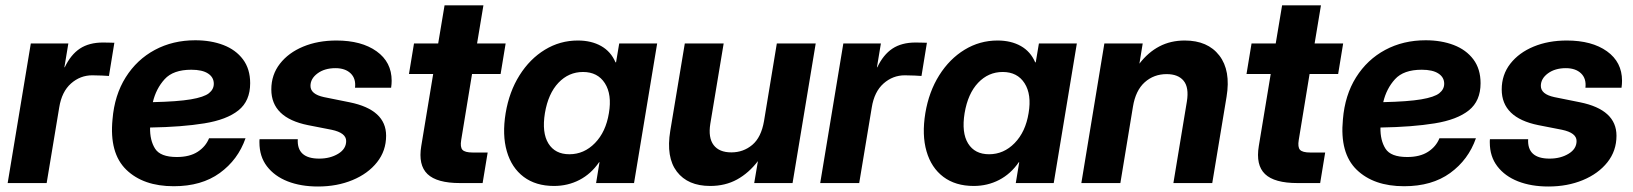

<svg xmlns="http://www.w3.org/2000/svg" viewBox="-20 -676 6031 709"><path d="M8.3 0 93.8 -515.6H232.4L217.8 -427.7H219.2Q241.2 -474.1 275.1 -496.6Q309.1 -519 360.4 -519Q373 -519 383.5 -518.6Q394 -518.1 402.3 -518.1L382.3 -395.5Q374.5 -396 356.7 -397Q338.9 -397.9 320.8 -397.9Q276.4 -397.9 242.2 -367.7Q208 -337.4 198.7 -279.3L152.3 0Z M621.6 11.7Q509.3 11.7 446.3 -49.3Q383.3 -110.4 395.5 -235.4Q402.8 -324.7 444.1 -390.4Q485.4 -456.1 551.8 -491.7Q618.2 -527.3 701.2 -527.3Q758.8 -527.3 804.7 -509.8Q850.6 -492.2 877.2 -456.8Q903.8 -421.4 903.8 -368.7Q903.8 -303.2 860.6 -268.6Q817.4 -233.9 734.6 -220.5Q651.9 -207 534.2 -205.1Q533.2 -157.7 552.7 -127Q572.3 -96.2 632.8 -96.2Q680.2 -96.2 710 -115.5Q739.7 -134.8 752 -165.5H886.7Q858.9 -85.9 791.5 -37.1Q724.1 11.7 621.6 11.7ZM544.4 -298.8Q635.7 -300.8 684.6 -309.1Q733.4 -317.4 751.5 -331.8Q769.5 -346.2 769.5 -366.7Q769.5 -390.6 748.3 -404.5Q727.1 -418.5 686.5 -418.5Q619.6 -418.5 587.9 -383.5Q556.2 -348.6 544.4 -298.8Z M1154.3 12.7Q1090.8 12.7 1042.2 -6.3Q993.7 -25.4 965.8 -61.8Q938 -98.1 938 -149.9Q938 -152.8 938 -155.8Q938 -158.7 938.5 -162.1H1079.6Q1075.7 -90.3 1158.7 -90.3Q1199.2 -90.3 1228.8 -108.2Q1258.3 -126 1258.3 -155.3Q1258.3 -185.5 1204.6 -196.8L1117.2 -213.9Q981.9 -241.2 981.9 -345.7Q981.9 -399.9 1013.7 -440.7Q1045.4 -481.4 1099.6 -503.9Q1153.8 -526.4 1222.2 -526.4Q1314.9 -526.4 1370.6 -486.6Q1426.3 -446.8 1426.3 -377.9Q1426.3 -365.7 1424.3 -352.1H1291Q1294.9 -385.7 1274.9 -405Q1254.9 -424.3 1218.8 -424.3Q1178.7 -424.3 1152.6 -405Q1126.5 -385.7 1126.5 -358.9Q1126.5 -328.1 1176.3 -317.4L1271 -298.3Q1405.8 -271 1405.8 -174.8Q1405.8 -119.1 1372.3 -76.9Q1338.9 -34.7 1281.7 -11Q1224.6 12.7 1154.3 12.7Z M1847.2 -515.6 1828.6 -402.8H1723.1L1683.1 -159.2Q1678.7 -132.8 1687.7 -122.8Q1696.8 -112.8 1725.6 -112.8H1780.8L1762.2 0H1678.7Q1593.3 0 1558.6 -33.2Q1523.9 -66.4 1535.6 -136.7L1579.6 -402.8H1490.2L1508.8 -515.6H1598.1L1621.6 -656.2H1765.1L1741.7 -515.6Z M2025.9 10.7Q1958.5 10.7 1913.8 -22.9Q1869.1 -56.6 1851.6 -117.2Q1834 -177.7 1847.2 -258.3Q1860.4 -337.4 1898.4 -397.9Q1936.5 -458.5 1992.2 -492.4Q2047.9 -526.4 2113.8 -526.4Q2163.6 -526.4 2199.7 -506.1Q2235.8 -485.8 2252.9 -445.8H2254.9L2266.6 -515.6H2406.7L2321.3 0H2181.2L2193.8 -77.1H2192.4Q2162.6 -33.7 2119.6 -11.5Q2076.7 10.7 2025.9 10.7ZM2082.5 -106.4Q2136.7 -106.4 2177 -147.7Q2217.3 -189 2228.5 -258.3Q2240.2 -327.1 2213.6 -368.7Q2187 -410.2 2132.8 -410.2Q2080.1 -410.2 2042.2 -370.4Q2004.4 -330.6 1992.2 -258.3Q1980.5 -186 2005.1 -146.2Q2029.8 -106.4 2082.5 -106.4Z M2602.5 10.7Q2520 10.7 2479.5 -42.2Q2439 -95.2 2455.1 -192.9L2508.8 -515.6H2652.3L2603 -219.2Q2594.7 -167.5 2615.2 -140.4Q2635.7 -113.3 2680.7 -113.3Q2725.1 -113.3 2758.1 -141.1Q2791 -168.9 2801.3 -229L2848.6 -515.6H2992.2L2906.7 0H2765.1L2778.8 -81.1Q2745.1 -37.1 2701.7 -13.2Q2658.2 10.7 2602.5 10.7Z M3008.8 0 3094.2 -515.6H3232.9L3218.3 -427.7H3219.7Q3241.7 -474.1 3275.6 -496.6Q3309.6 -519 3360.8 -519Q3373.5 -519 3384 -518.6Q3394.5 -518.1 3402.8 -518.1L3382.8 -395.5Q3375 -396 3357.2 -397Q3339.4 -397.9 3321.3 -397.9Q3276.9 -397.9 3242.7 -367.7Q3208.5 -337.4 3199.2 -279.3L3152.8 0Z M3575.7 10.7Q3508.3 10.7 3463.6 -22.9Q3418.9 -56.6 3401.4 -117.2Q3383.8 -177.7 3397 -258.3Q3410.2 -337.4 3448.2 -397.9Q3486.3 -458.5 3542 -492.4Q3597.7 -526.4 3663.6 -526.4Q3713.4 -526.4 3749.5 -506.1Q3785.6 -485.8 3802.7 -445.8H3804.7L3816.4 -515.6H3956.5L3871.1 0H3731L3743.7 -77.1H3742.2Q3712.4 -33.7 3669.4 -11.5Q3626.5 10.7 3575.7 10.7ZM3632.3 -106.4Q3686.5 -106.4 3726.8 -147.7Q3767.1 -189 3778.3 -258.3Q3790 -327.1 3763.4 -368.7Q3736.8 -410.2 3682.6 -410.2Q3629.9 -410.2 3592 -370.4Q3554.2 -330.6 3542 -258.3Q3530.3 -186 3554.9 -146.2Q3579.6 -106.4 3632.3 -106.4Z M4163.6 -281.7 4117.2 0H3973.1L4058.1 -515.6H4199.7L4187.5 -440.9Q4219.7 -482.9 4261.2 -504.6Q4302.7 -526.4 4355 -526.4Q4439.9 -526.4 4482.7 -470.9Q4525.4 -415.5 4509.3 -318.4L4456.5 0H4313L4362.8 -301.3Q4371.1 -353 4350.8 -377.7Q4330.6 -402.3 4288.1 -402.3Q4240.7 -402.3 4207 -372.1Q4173.3 -341.8 4163.6 -281.7Z M4939.9 -515.6 4921.4 -402.8H4815.9L4775.9 -159.2Q4771.5 -132.8 4780.5 -122.8Q4789.6 -112.8 4818.4 -112.8H4873.5L4855 0H4771.5Q4686 0 4651.4 -33.2Q4616.7 -66.4 4628.4 -136.7L4672.4 -402.8H4583L4601.6 -515.6H4690.9L4714.4 -656.2H4857.9L4834.5 -515.6Z M5165 11.7Q5052.7 11.7 4989.7 -49.3Q4926.8 -110.4 4939 -235.4Q4946.3 -324.7 4987.5 -390.4Q5028.8 -456.1 5095.2 -491.7Q5161.6 -527.3 5244.6 -527.3Q5302.2 -527.3 5348.1 -509.8Q5394 -492.2 5420.7 -456.8Q5447.3 -421.4 5447.3 -368.7Q5447.3 -303.2 5404.1 -268.6Q5360.8 -233.9 5278.1 -220.5Q5195.3 -207 5077.6 -205.1Q5076.7 -157.7 5096.2 -127Q5115.7 -96.2 5176.3 -96.2Q5223.6 -96.2 5253.4 -115.5Q5283.2 -134.8 5295.4 -165.5H5430.2Q5402.3 -85.9 5335 -37.1Q5267.6 11.7 5165 11.7ZM5087.9 -298.8Q5179.2 -300.8 5228 -309.1Q5276.9 -317.4 5294.9 -331.8Q5313 -346.2 5313 -366.7Q5313 -390.6 5291.7 -404.5Q5270.5 -418.5 5230 -418.5Q5163.1 -418.5 5131.3 -383.5Q5099.6 -348.6 5087.9 -298.8Z M5697.8 12.7Q5634.3 12.7 5585.7 -6.3Q5537.1 -25.4 5509.3 -61.8Q5481.4 -98.1 5481.4 -149.9Q5481.4 -152.8 5481.4 -155.8Q5481.4 -158.7 5481.9 -162.1H5623Q5619.1 -90.3 5702.1 -90.3Q5742.7 -90.3 5772.2 -108.2Q5801.8 -126 5801.8 -155.3Q5801.8 -185.5 5748 -196.8L5660.6 -213.9Q5525.4 -241.2 5525.4 -345.7Q5525.4 -399.9 5557.1 -440.7Q5588.9 -481.4 5643.1 -503.9Q5697.3 -526.4 5765.6 -526.4Q5858.4 -526.4 5914.1 -486.6Q5969.7 -446.8 5969.7 -377.9Q5969.7 -365.7 5967.8 -352.1H5834.5Q5838.4 -385.7 5818.4 -405Q5798.3 -424.3 5762.2 -424.3Q5722.2 -424.3 5696 -405Q5669.9 -385.7 5669.9 -358.9Q5669.9 -328.1 5719.7 -317.4L5814.5 -298.3Q5949.2 -271 5949.2 -174.8Q5949.2 -119.1 5915.8 -76.9Q5882.3 -34.7 5825.2 -11Q5768.1 12.7 5697.8 12.7Z"/></svg>

Font: Inter Display
Style: Bold Italic
Weight: 700
Italic angle: -9.39999°
Designer: Rasmus Andersson
Foundry: rsms
Version: Version 4.000;git-a52131595